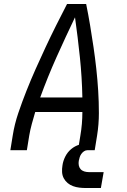

<svg xmlns="http://www.w3.org/2000/svg" viewBox="-20 -755 640 965"><path d="M32 0 44 -74Q53 -131 72 -187Q91 -243 113 -298.5Q135 -354 159.5 -409Q184 -464 209.5 -518.5Q235 -573 262 -627Q289 -681 317 -735H413Q424 -681 433 -627Q442 -573 450 -518.5Q458 -464 464 -409.5Q470 -355 473.5 -299Q477 -243 477 -186.5Q477 -130 468 -74L456 0H372L384 -74Q389 -103 391.5 -132.5Q394 -162 394 -192H157Q148 -162 140 -132.5Q132 -103 127 -74L115 0ZM394 -265Q392 -367 381.5 -467.5Q371 -568 357 -668Q309 -568 264 -467.5Q219 -367 182 -265ZM412 190Q395 190 378.5 188Q362 186 347 180.5Q332 175 320 165Q308 155 300.5 141Q293 127 292 110Q291 93 294 76Q297 54 308 32Q319 10 337.5 -5.5Q356 -21 379 -28Q402 -35 425 -35L419 0Q410 0 402 5.5Q394 11 388.5 19Q383 27 380.5 35.5Q378 44 376 53Q374 65 376 76Q378 87 385 95Q392 103 403 106.5Q414 110 426 110H501L487 190Z"/></svg>

Font: Iosevka Curly Extended
Style: Italic
Weight: 400
Width: 7
Italic angle: -9°
Monospace: yes
Designer: Belleve Invis
Foundry: Belleve Invis
Version: Version 11.1.0; ttfautohint (v1.8.3)